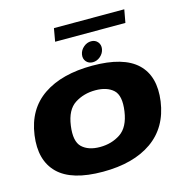

<svg xmlns="http://www.w3.org/2000/svg" viewBox="-123 -977 1065 1098"><g transform="rotate(-15 410.0 -428.0)"><path d="M353 5Q168.5 5 88.2 -74Q8 -153 28 -298.5Q48.5 -447.5 158.5 -522.2Q268.5 -597 449.5 -597Q633.5 -597 714 -520.5Q794.5 -444 774.5 -298.5Q753.5 -149.5 643.8 -72.2Q534 5 353 5ZM373 -136Q442 -136 494.5 -171Q547 -206 560 -297Q573 -388 535.8 -422.2Q498.5 -456.5 429.5 -456.5Q361 -456.5 308 -422.5Q255 -388.5 242.5 -297Q230 -206 267.2 -171Q304.5 -136 373 -136ZM458.5 -615Q434 -615 419.5 -632.2Q405 -649.5 409.5 -674.5Q414 -699 434.2 -716.2Q454.5 -733.5 479 -733.5Q503.5 -733.5 517.8 -716.2Q532 -699 528 -674.5Q523.5 -649.5 503.2 -632.2Q483 -615 458.5 -615ZM280 -784 293.5 -861H710L696 -784Z"/></g></svg>

Font: Anybody ExtraExpanded ExtraBold
Style: Italic
Weight: 800
Width: 8
Italic angle: -10°
Designer: Tyler Finck
Foundry: Etcetera Type Company
Version: Version 1.010; ttfautohint (v1.8.3) -l 8 -r 50 -G 200 -x 14 